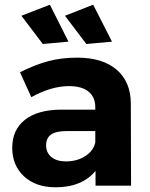

<svg xmlns="http://www.w3.org/2000/svg" viewBox="-20 -789 636 816"><path d="M386 0V-63Q359 -29 316 -11Q273 7 217 7Q132 7 82 -39.5Q32 -86 32 -161Q32 -237 85.5 -279.5Q139 -322 237 -323H385V-333Q385 -376 356.5 -399.5Q328 -423 273 -423Q198 -423 113 -376L65 -482Q129 -514 185 -529Q241 -544 308 -544Q416 -544 475.5 -493Q535 -442 536 -351L537 0ZM385 -184V-232H264Q219 -232 197.5 -217.5Q176 -203 176 -171Q176 -140 198.5 -121.5Q221 -103 260 -103Q308 -103 343 -126Q378 -149 385 -184ZM192 -769 271 -612 162 -602 71 -722ZM376 -769 456 -612 347 -602 256 -722Z"/></svg>

Font: Gontserrat SemiBold
Style: Regular
Weight: 600
Designer: Julieta Ulanovsky
Foundry: Julieta Ulanovsky
Version: Version 6.001